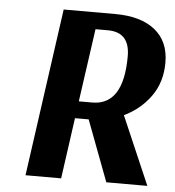

<svg xmlns="http://www.w3.org/2000/svg" viewBox="-49 -696 676 741"><g transform="rotate(5 289.0 -325.0)"><path d="M77 0 168 -650H368Q467 -650 522 -606Q577 -562 577 -480Q577 -404 537.5 -349Q498 -294 435 -264L549 0H390L301 -236H248L215 0ZM345 -585H297L257 -302H309Q430 -302 430 -492Q430 -585 345 -585Z"/></g></svg>

Font: Arsenal
Style: Bold Italic
Weight: 700
Italic angle: -9°
Designer: Andrij Shevchenko
Foundry: Stairsfor.com
Version: Version 1.000